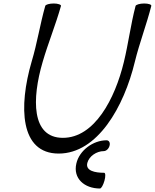

<svg xmlns="http://www.w3.org/2000/svg" viewBox="-20 -834 886 1099"><path d="M239 -800C209 -694 193 -587 161 -481C86 -223 94 45 316 45C538 45 690 -223 752 -481C778 -587 819 -694 846 -800C848 -808 830 -814 805 -814C780 -814 758 -807 756 -800C728 -693 715 -586 689 -479C638 -268 521 -45 340 -45C159 -45 162 -268 224 -479C255 -586 299 -693 329 -800C331 -807 312 -814 288 -814C263 -814 241 -808 239 -800ZM590 -31C513 -31 434 27 417 102C397 187 463 245 552 245C560 245 571 225 578 200C585 175 584 155 576 155C524 155 468 144 480 98C490 60 533 31 574 31C588 31 603 17 607 0C612 -17 604 -31 590 -31Z"/></svg>

Font: Nupuram Condensed Oblique
Style: Regular
Weight: 400
Width: 3
Designer: Santhosh Thottingal (santhosh.thottingal@gmail.com)
Foundry: SMC
Version: Version 1.000